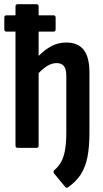

<svg xmlns="http://www.w3.org/2000/svg" viewBox="-23 -703 490 913"><path d="M299.8 188Q292.3 193 286.8 185.5L234.1 121.8Q228.7 113.3 234.6 106.4Q255.7 89.4 268.5 65.5Q281.2 41.7 286.7 7.6Q292.3 -26.5 292.3 -72.5V-342.9Q292.3 -374.7 280.9 -388.8Q269.5 -403 245.8 -403Q225.6 -403 204.6 -391.1Q183.6 -379.1 160.7 -355.2V-10.9Q160.7 0 150.8 0H61.2Q50.7 0 50.7 -10.9V-552.6H7.4Q-2.5 -552.6 -2.5 -564.1V-619.6Q-2.5 -630.1 7.4 -630.1H50.7V-672.1Q50.7 -683 61.2 -683H150.8Q160.7 -683 160.7 -672.1V-630.1H231.6Q241.5 -630.1 241.5 -619.6V-564.1Q241.5 -552.6 231.6 -552.6H160.7V-437.1Q190.9 -467.8 222.9 -484.3Q254.9 -500.8 292.3 -500.8Q347.3 -500.8 374.8 -466.3Q402.3 -431.8 402.3 -358.9V-69.4Q402.3 -5.1 393 42.8Q383.8 90.7 361.4 125.9Q339 161.1 299.8 188Z"/></svg>

Font: Sofia Sans Condensed
Style: Regular
Weight: 400
Designer: Botio Nikoltchev, Ani Petrova
Foundry: lettersoup
Version: Version 4.100